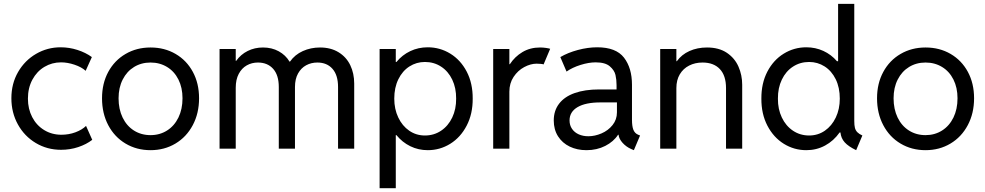

<svg xmlns="http://www.w3.org/2000/svg" viewBox="-20 -772 5117 997"><path d="M39.1 -261.7Q39.1 -337.9 74 -398.2Q108.9 -458.5 167.5 -492.4Q226.1 -526.4 294.9 -526.4Q339.4 -526.4 382.1 -512.7Q424.8 -499 457 -475.6L424.8 -404.3Q403.3 -423.8 366.9 -436Q330.6 -448.2 296.9 -448.2Q250 -448.2 210.7 -424.8Q171.4 -401.4 148.2 -358.4Q125 -315.4 125 -259.8Q125 -206.5 147.2 -163.8Q169.4 -121.1 209.2 -96.7Q249 -72.3 298.8 -72.3Q337.4 -72.3 371.6 -85Q405.8 -97.7 426.8 -118.2L459 -45.9Q428.7 -22.5 386.5 -8.3Q344.2 5.9 296.9 5.9Q225.1 5.9 166 -29.3Q106.9 -64.5 73 -125.7Q39.1 -187 39.1 -261.7Z M509.8 -261.7Q509.8 -338.9 542.2 -398.7Q574.7 -458.5 632.1 -491.9Q689.5 -525.4 761.7 -525.4Q834.5 -525.4 891.8 -491.9Q949.2 -458.5 981.4 -398.7Q1013.7 -338.9 1013.7 -261.7Q1013.7 -183.6 981 -122.1Q948.2 -60.5 890.9 -26.4Q833.5 7.8 761.7 7.8Q689.5 7.8 632.1 -26.4Q574.7 -60.5 542.2 -121.8Q509.8 -183.1 509.8 -261.7ZM927.7 -261.7Q927.7 -316.9 906.5 -359.1Q885.3 -401.4 847.4 -424.3Q809.6 -447.3 761.7 -447.3Q713.9 -447.3 676.3 -424.3Q638.7 -401.4 617.2 -359.1Q595.7 -316.9 595.7 -261.7Q595.7 -205.1 616.7 -161.6Q637.7 -118.2 675.5 -94.2Q713.4 -70.3 761.7 -70.3Q809.6 -70.3 847.4 -94.2Q885.3 -118.2 906.5 -161.6Q927.7 -205.1 927.7 -261.7Z M1120.1 -517.6H1204.1V-456.1H1206.5Q1230 -489.3 1266.1 -507.3Q1302.2 -525.4 1345.7 -525.4Q1391.6 -525.4 1427.5 -505.6Q1463.4 -485.8 1483.4 -452.1H1485.8Q1511.2 -488.3 1552.5 -506.8Q1593.8 -525.4 1641.6 -525.4Q1697.8 -525.4 1738 -500.7Q1778.3 -476.1 1798.8 -433.6Q1819.3 -391.1 1819.3 -337.9V0H1735.4V-320.3Q1735.4 -381.8 1706.5 -414.6Q1677.7 -447.3 1627.9 -447.3Q1596.2 -447.3 1569.8 -433.1Q1543.5 -418.9 1527.6 -390.4Q1511.7 -361.8 1511.7 -320.3V0H1427.7V-320.3Q1427.7 -381.8 1398.4 -414.6Q1369.1 -447.3 1319.3 -447.3Q1287.6 -447.3 1261.5 -432.6Q1235.4 -418 1219.7 -388.4Q1204.1 -358.9 1204.1 -316.4V0H1120.1Z M1951.2 -517.6H2035.2V-450.2H2038.6Q2068.8 -486.8 2110.6 -506.6Q2152.3 -526.4 2201.2 -526.4Q2264.6 -526.4 2318.4 -493.4Q2372.1 -460.4 2403.6 -399.9Q2435.1 -339.4 2434.6 -259.8Q2435.1 -180.7 2403.3 -119.6Q2371.6 -58.6 2318.1 -25.4Q2264.6 7.8 2201.2 7.8Q2152.3 7.8 2110.6 -12.7Q2068.8 -33.2 2038.6 -70.3H2035.2V205.1H1951.2ZM2348.6 -259.8Q2349.1 -314.9 2328.4 -358.4Q2307.6 -401.9 2270.5 -426Q2233.4 -450.2 2186.5 -450.2Q2142.6 -450.2 2106.2 -427Q2069.8 -403.8 2048.6 -360.6Q2027.3 -317.4 2027.3 -259.8Q2027.3 -205.6 2048.1 -161.9Q2068.8 -118.2 2105 -93.3Q2141.1 -68.4 2186.5 -68.4Q2233.4 -68.4 2270.5 -93.3Q2307.6 -118.2 2328.4 -161.9Q2349.1 -205.6 2348.6 -259.8Z M2541 -517.6H2625V-438.5H2627.4Q2653.3 -478 2693.1 -501.7Q2732.9 -525.4 2784.2 -525.4Q2799.8 -525.4 2814.9 -523.2Q2830.1 -521 2836.9 -518.6L2802.7 -437.5Q2799.8 -439 2789.3 -440.2Q2778.8 -441.4 2766.6 -441.4Q2735.4 -441.4 2702.1 -423.6Q2668.9 -405.8 2647 -372.8Q2625 -339.8 2625 -295.9V0H2541Z M2855.5 -146.5Q2855.5 -197.3 2883.3 -233.6Q2911.1 -270 2964.1 -288.8Q3017.1 -307.6 3091.8 -307.6H3181.6V-330.1Q3181.6 -358.4 3176 -382.8Q3170.4 -407.2 3146.5 -427.7Q3122.6 -448.2 3073.2 -448.2Q3037.1 -448.2 2994.4 -434.8Q2951.7 -421.4 2921.9 -400.4L2889.6 -475.6Q2928.7 -498.5 2980.7 -512.5Q3032.7 -526.4 3081.1 -526.4Q3178.7 -526.4 3220.2 -472.7Q3261.7 -418.9 3261.7 -332V-150.4Q3261.7 -116.2 3269 -97.9Q3276.4 -79.6 3293.9 -72.3L3303.7 -68.4L3271.5 7.8L3257.8 2Q3231.9 -9.3 3213.1 -30Q3194.3 -50.8 3191.9 -72.3H3189.5Q3166.5 -36.6 3123 -14.4Q3079.6 7.8 3025.4 7.8Q2977.1 7.8 2938.5 -10.7Q2899.9 -29.3 2877.7 -64.2Q2855.5 -99.1 2855.5 -146.5ZM3035.2 -64.5Q3068.8 -64.5 3103.5 -79.3Q3138.2 -94.2 3160.9 -122.6Q3183.6 -150.9 3183.6 -188.5V-240.2H3097.7Q3021 -240.2 2979.2 -215.8Q2937.5 -191.4 2937.5 -146.5Q2937.5 -121.6 2950.4 -102.8Q2963.4 -84 2985.6 -74.2Q3007.8 -64.5 3035.2 -64.5Z M3408.2 -517.6H3492.2V-454.1H3494.6Q3519.5 -488.8 3560.3 -507.1Q3601.1 -525.4 3651.4 -525.4Q3713.4 -525.4 3754.4 -497.8Q3795.4 -470.2 3814.7 -426Q3834 -381.8 3834 -332V0H3750V-314.5Q3750 -379.4 3718 -413.3Q3686 -447.3 3627.9 -447.3Q3589.4 -447.3 3558.6 -431.6Q3527.8 -416 3510 -386.2Q3492.2 -356.4 3492.2 -314.5V0H3408.2Z M4344.2 -84H4339.8Q4309.1 -40.5 4264.6 -16.4Q4220.2 7.8 4167 7.8Q4103.5 7.8 4050 -25.4Q3996.6 -58.6 3964.8 -119.6Q3933.1 -180.7 3933.6 -259.8Q3933.1 -339.4 3964.6 -399.9Q3996.1 -460.4 4049.8 -493.4Q4103.5 -526.4 4167 -526.4Q4214.4 -526.4 4255.4 -507.6Q4296.4 -488.8 4326.2 -454.1H4332V-752H4416V-143.6Q4416 -121.1 4419.4 -107.9Q4422.9 -94.7 4431.9 -85.4Q4440.9 -76.2 4458 -68.4L4425.8 7.8Q4385.3 -11.7 4366.2 -33Q4347.2 -54.2 4344.2 -84ZM4340.8 -259.8Q4340.8 -317.4 4319.6 -360.6Q4298.3 -403.8 4262 -427Q4225.6 -450.2 4181.6 -450.2Q4134.8 -450.2 4097.7 -426Q4060.5 -401.9 4039.8 -358.4Q4019 -314.9 4019.5 -259.8Q4019 -205.6 4039.8 -161.9Q4060.5 -118.2 4097.7 -93.3Q4134.8 -68.4 4181.6 -68.4Q4227.1 -68.4 4263.2 -93.3Q4299.3 -118.2 4320.1 -161.9Q4340.8 -205.6 4340.8 -259.8Z M4534.2 -261.7Q4534.2 -338.9 4566.7 -398.7Q4599.1 -458.5 4656.5 -491.9Q4713.9 -525.4 4786.1 -525.4Q4858.9 -525.4 4916.3 -491.9Q4973.6 -458.5 5005.9 -398.7Q5038.1 -338.9 5038.1 -261.7Q5038.1 -183.6 5005.4 -122.1Q4972.7 -60.5 4915.3 -26.4Q4857.9 7.8 4786.1 7.8Q4713.9 7.8 4656.5 -26.4Q4599.1 -60.5 4566.7 -121.8Q4534.2 -183.1 4534.2 -261.7ZM4952.1 -261.7Q4952.1 -316.9 4930.9 -359.1Q4909.7 -401.4 4871.8 -424.3Q4834 -447.3 4786.1 -447.3Q4738.3 -447.3 4700.7 -424.3Q4663.1 -401.4 4641.6 -359.1Q4620.1 -316.9 4620.1 -261.7Q4620.1 -205.1 4641.1 -161.6Q4662.1 -118.2 4700 -94.2Q4737.8 -70.3 4786.1 -70.3Q4834 -70.3 4871.8 -94.2Q4909.7 -118.2 4930.9 -161.6Q4952.1 -205.1 4952.1 -261.7Z"/></svg>

Font: Reddit Sans Vanilla
Style: Regular
Weight: 400
Designer: Stephen Hutchings
Foundry: Reddit
Version: Version 1.013